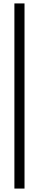

<svg xmlns="http://www.w3.org/2000/svg" viewBox="-20 -825 227 1120"><path d="M64 275V-805H123V275Z"/></svg>

Font: Platypi
Style: Bold
Weight: 700
Designer: David Sargent
Foundry: Bolt Cutter Type
Version: Version 1.200; ttfautohint (v1.8.4.7-5d5b)